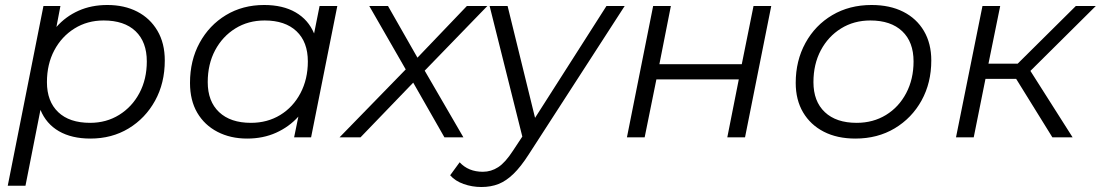

<svg xmlns="http://www.w3.org/2000/svg" viewBox="-20 -550 4409 769"><path d="M342 5Q267 5 216 -24.5Q165 -54 142 -110L82 194H11L154 -526H222L206 -442Q243 -484 294.5 -507Q346 -530 410 -530Q478 -530 529.5 -503.5Q581 -477 610.5 -427Q640 -377 640 -308Q640 -217 601 -146.5Q562 -76 495 -35.5Q428 5 342 5ZM341 -58Q406 -58 457.5 -90Q509 -122 538.5 -177.5Q568 -233 568 -304Q568 -382 523 -425Q478 -468 395 -468Q330 -468 278.5 -436Q227 -404 197.5 -348.5Q168 -293 168 -221Q168 -144 213 -101Q258 -58 341 -58Z M970 5Q903 5 851 -22Q799 -49 770 -98.5Q741 -148 741 -218Q741 -308 779.5 -378.5Q818 -449 885 -489.5Q952 -530 1038 -530Q1113 -530 1164 -500.5Q1215 -471 1238 -416L1260 -526H1331L1226 0H1158L1175 -83Q1138 -42 1086 -18.5Q1034 5 970 5ZM985 -58Q1051 -58 1102.5 -89.5Q1154 -121 1183.5 -177Q1213 -233 1213 -304Q1213 -382 1167.5 -425Q1122 -468 1040 -468Q974 -468 922.5 -436Q871 -404 841.5 -348.5Q812 -293 812 -221Q812 -144 857.5 -101Q903 -58 985 -58Z M1340 0 1605 -272 1459 -526H1534L1652 -319L1850 -526H1932L1681 -267L1836 0H1760L1635 -219L1424 0Z M1908 199Q1871 199 1837 187Q1803 175 1783 152L1821 100Q1856 138 1914 138Q1947 138 1975.5 119.5Q2004 101 2035 53L2072 -3L1941 -526H2013L2123 -78L2409 -526H2482L2098 68Q2066 118 2036.5 146.5Q2007 175 1976.5 187Q1946 199 1908 199Z M2491 0 2596 -526H2667L2621 -293H2951L2998 -526H3069L2964 0H2893L2939 -232H2609L2562 0Z M3406 5Q3333 5 3279.5 -22.5Q3226 -50 3196.5 -100Q3167 -150 3167 -218Q3167 -307 3206 -378Q3245 -449 3313.5 -489.5Q3382 -530 3471 -530Q3544 -530 3597.5 -503Q3651 -476 3680.5 -426Q3710 -376 3710 -308Q3710 -218 3671 -147.5Q3632 -77 3563.5 -36Q3495 5 3406 5ZM3411 -58Q3477 -58 3528.5 -89.5Q3580 -121 3609.5 -177Q3639 -233 3639 -304Q3639 -382 3593.5 -425Q3548 -468 3466 -468Q3400 -468 3348.5 -436Q3297 -404 3267.5 -348.5Q3238 -293 3238 -221Q3238 -144 3283.5 -101Q3329 -58 3411 -58Z M4195 0 4050 -234H3927L3880 0H3809L3915 -526H3986L3939 -295H4056L4289 -526H4369L4107 -266L4276 0Z"/></svg>

Font: Montserrat
Style: Italic
Weight: 400
Italic angle: -11.3°
Designer: Julieta Ulanovsky
Foundry: Julieta Ulanovsky
Version: Version 9.000; ttfautohint (v1.8.4.7-5d5b)